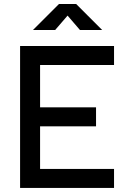

<svg xmlns="http://www.w3.org/2000/svg" viewBox="-20 -918 626 938"><path d="M78.1 0V-693.4H537.1V-600.6H175.8V-393.6H449.2V-300.8H175.8V-92.8H537.1V0ZM141.1 -771.5 268.1 -898.4H352.1L479 -771.5H370.6L310.1 -841.8L249.5 -771.5Z"/></svg>

Font: Caskaydia Cove
Style: Regular
Weight: 400
Monospace: yes
Designer: Aaron Bell
Foundry: Saja Typeworks
Version: Version 4.300; ttfautohint (v1.8.3)